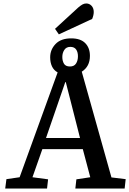

<svg xmlns="http://www.w3.org/2000/svg" viewBox="-20 -1086 744 1106"><path d="M319 -888 297 -920 431 -1043Q444 -1054 454.5 -1060Q465 -1066 477 -1066Q495 -1066 507.5 -1052.5Q520 -1039 520 -1017Q520 -999 511 -977ZM10 0 17 -54 93 -65 312 -669Q290 -681 279.5 -703.5Q269 -726 269 -756Q269 -800 300 -832.5Q331 -865 390 -865Q444 -865 471 -837.5Q498 -810 498 -764Q498 -703 451 -673L622 -64L704 -54L698 0H414L420 -53L500 -65L457 -227H224L167 -65L257 -53L251 0ZM383 -703Q407 -703 418 -720Q429 -737 429 -762Q429 -786 418.5 -801Q408 -816 385 -816Q362 -816 350.5 -798.5Q339 -781 339 -758Q339 -735 348.5 -719Q358 -703 383 -703ZM245 -291H441L359 -613H356Z"/></svg>

Font: Literata 12pt Medium
Style: Italic
Weight: 500
Italic angle: -2°
Designer: Latin by Veronika Burian and Jose Scaglione. Greek by Irene Vlachou. Cyrillic by Vera Evstafieva
Foundry: TypeTogether
Version: Version 3.002